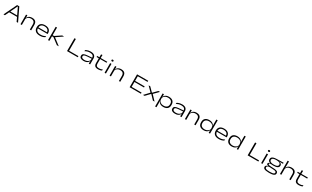

<svg xmlns="http://www.w3.org/2000/svg" viewBox="758 -4361 13393 8249"><g transform="rotate(30 7454.5 -237.0)"><path d="M31.5 0 339 -639H448L754 0H683L401.5 -594.5H385L103 0ZM182.5 -199V-254.5H603V-199Z M1338.5 0V-256Q1338.5 -310 1321 -350.2Q1303.5 -390.5 1263.8 -413Q1224 -435.5 1156 -435.5Q1095 -435.5 1049 -414.2Q1003 -393 974.5 -357Q946 -321 937 -276.5L925 -327H938.5Q946.5 -370 976 -407.2Q1005.5 -444.5 1056 -467.8Q1106.5 -491 1178 -491Q1261.5 -491 1311.2 -463.5Q1361 -436 1383 -385.2Q1405 -334.5 1405 -264V0ZM875.5 0V-477.5H942L938.5 -328.5L942 -321.5V0Z M1836.5 14.5Q1691 14.5 1617.5 -50.2Q1544 -115 1544 -233V-245.5Q1544 -362 1615 -427Q1686 -492 1820.5 -492Q1911.5 -492 1973 -462.5Q2034.5 -433 2065.5 -380Q2096.5 -327 2096.5 -257V-254.5Q2096.5 -245.5 2095.8 -235.5Q2095 -225.5 2093.5 -217H2031Q2032 -226 2032.5 -237.2Q2033 -248.5 2033 -259Q2033 -313.5 2009 -353.8Q1985 -394 1937.5 -416.2Q1890 -438.5 1820.5 -438.5Q1717 -438.5 1663.5 -389Q1610 -339.5 1610 -253V-246.5V-239V-226.5Q1610 -184.5 1623.8 -150.2Q1637.5 -116 1666.2 -91.5Q1695 -67 1739.5 -54Q1784 -41 1846 -41Q1915 -41 1973.5 -58Q2032 -75 2085 -108.5L2077.5 -50Q2030.5 -19.5 1971.2 -2.5Q1912 14.5 1836.5 14.5ZM1574 -217V-267.5H2079.5V-217Z M2680 0 2377 -227.5H2294V-283H2377.5L2669.5 -477.5H2762.5L2426 -248.5V-266.5L2775 0ZM2241 0V-660.5H2307.5V0Z M3253 0H3184.5V-639H3253ZM3220 -56.5H3716.5V0H3220Z M4263 0 4266 -148.5 4264 -163.5V-278V-289Q4264 -360 4217.5 -398.2Q4171 -436.5 4074 -436.5Q3994.5 -436.5 3934 -415.5Q3873.5 -394.5 3830 -369.5L3837.5 -427Q3860.5 -441 3895.2 -456Q3930 -471 3976.8 -481.2Q4023.5 -491.5 4082.5 -491.5Q4148.5 -491.5 4195.8 -476.5Q4243 -461.5 4272.5 -434Q4302 -406.5 4315.8 -368.8Q4329.5 -331 4329.5 -285V0ZM4008 13.5Q3912.5 13.5 3858 -22Q3803.5 -57.5 3803.5 -125V-131Q3803.5 -204 3862 -236.5Q3920.5 -269 4047 -278L4273 -294L4274 -248L4052.5 -231.5Q3952 -224 3911.2 -203.5Q3870.5 -183 3870.5 -136V-131.5Q3870.5 -87.5 3911 -64.5Q3951.5 -41.5 4024.5 -41.5Q4094 -41.5 4145 -63Q4196 -84.5 4227.2 -120.2Q4258.5 -156 4267.5 -199.5L4280 -151H4266Q4258.5 -109 4228.5 -71.2Q4198.5 -33.5 4144 -10Q4089.5 13.5 4008 13.5Z M4727.5 13Q4653 13 4607.8 -7.5Q4562.5 -28 4542 -70Q4521.5 -112 4521.5 -176V-433.5H4587.5V-182Q4587.5 -111 4622 -77Q4656.5 -43 4741.5 -43Q4786.5 -43 4829.8 -53.2Q4873 -63.5 4912.5 -84L4905.5 -25Q4870 -7.5 4824 2.8Q4778 13 4727.5 13ZM4409.5 -414V-466H4911.5L4904.5 -414ZM4522.5 -458.5 4522 -607 4588.5 -616 4585.5 -458.5Z M5047 0V-477.5H5113.5V0ZM5080 -579.5Q5056 -579.5 5043.8 -590.5Q5031.5 -601.5 5031.5 -621V-622.5Q5031.5 -642 5043.8 -652.8Q5056 -663.5 5079.5 -663.5Q5104.5 -663.5 5116.8 -652.8Q5129 -642 5129 -623V-621Q5129 -601.5 5116.8 -590.5Q5104.5 -579.5 5080 -579.5Z M5757.5 0V-256Q5757.5 -310 5740 -350.2Q5722.5 -390.5 5682.8 -413Q5643 -435.5 5575 -435.5Q5514 -435.5 5468 -414.2Q5422 -393 5393.5 -357Q5365 -321 5356 -276.5L5344 -327H5357.5Q5365.5 -370 5395 -407.2Q5424.5 -444.5 5475 -467.8Q5525.5 -491 5597 -491Q5680.5 -491 5730.2 -463.5Q5780 -436 5802 -385.2Q5824 -334.5 5824 -264V0ZM5294.5 0V-477.5H5361L5357.5 -328.5L5361 -321.5V0Z M6290 0V-639H6357V0ZM6298 0V-56H6849.5V0ZM6325.5 -298V-353H6831.5V-298ZM6298 -583V-639H6843.5V-583Z M6952 0 7191 -253.5V-239L6956.5 -477.5H7037L7234.5 -277.5H7243L7441 -477.5H7521L7286.5 -240V-254L7525.5 0H7445L7243 -211.5H7234.5L7032.5 0Z M7962 13.5Q7894 13.5 7841 -7Q7788 -27.5 7755.2 -65.8Q7722.5 -104 7716 -157.5H7694.5L7715.5 -223.5Q7719 -161.5 7751.5 -121.2Q7784 -81 7835.2 -61.5Q7886.5 -42 7947 -42Q8048.5 -42 8105.2 -91.2Q8162 -140.5 8162 -235V-246Q8162 -340 8105 -388.8Q8048 -437.5 7945.5 -437.5Q7883.5 -437.5 7834.2 -416Q7785 -394.5 7753.2 -357.5Q7721.5 -320.5 7712 -274.5L7693 -326H7714.5Q7722.5 -369.5 7753 -407Q7783.5 -444.5 7836.5 -467.8Q7889.5 -491 7964 -491Q8090 -491 8159.8 -428.2Q8229.5 -365.5 8229.5 -245V-233.5Q8229.5 -112 8158.8 -49.2Q8088 13.5 7962 13.5ZM7651.5 169V-477.5H7718L7714.5 -327L7715.5 -300.5V-172.5L7715 -151L7717.5 -0.5V169Z M8796 0 8799 -148.5 8797 -163.5V-278V-289Q8797 -360 8750.5 -398.2Q8704 -436.5 8607 -436.5Q8527.5 -436.5 8467 -415.5Q8406.5 -394.5 8363 -369.5L8370.5 -427Q8393.5 -441 8428.2 -456Q8463 -471 8509.8 -481.2Q8556.5 -491.5 8615.5 -491.5Q8681.5 -491.5 8728.8 -476.5Q8776 -461.5 8805.5 -434Q8835 -406.5 8848.8 -368.8Q8862.5 -331 8862.5 -285V0ZM8541 13.5Q8445.5 13.5 8391 -22Q8336.5 -57.5 8336.5 -125V-131Q8336.5 -204 8395 -236.5Q8453.5 -269 8580 -278L8806 -294L8807 -248L8585.5 -231.5Q8485 -224 8444.2 -203.5Q8403.5 -183 8403.5 -136V-131.5Q8403.5 -87.5 8444 -64.5Q8484.5 -41.5 8557.5 -41.5Q8627 -41.5 8678 -63Q8729 -84.5 8760.2 -120.2Q8791.5 -156 8800.5 -199.5L8813 -151H8799Q8791.5 -109 8761.5 -71.2Q8731.5 -33.5 8677 -10Q8622.5 13.5 8541 13.5Z M9494 0V-256Q9494 -310 9476.5 -350.2Q9459 -390.5 9419.2 -413Q9379.5 -435.5 9311.5 -435.5Q9250.5 -435.5 9204.5 -414.2Q9158.5 -393 9130 -357Q9101.5 -321 9092.5 -276.5L9080.5 -327H9094Q9102 -370 9131.5 -407.2Q9161 -444.5 9211.5 -467.8Q9262 -491 9333.5 -491Q9417 -491 9466.8 -463.5Q9516.5 -436 9538.5 -385.2Q9560.5 -334.5 9560.5 -264V0ZM9031 0V-477.5H9097.5L9094 -328.5L9097.5 -321.5V0Z M9965 13.5Q9839 13.5 9769.5 -49.5Q9700 -112.5 9700 -232.5V-244.5Q9700 -366 9770.5 -428.5Q9841 -491 9966.5 -491Q10035 -491 10088 -470.5Q10141 -450 10173.8 -412Q10206.5 -374 10213 -320H10235.5L10213.5 -253Q10210 -316.5 10177.8 -357.2Q10145.5 -398 10094.5 -417.8Q10043.5 -437.5 9982 -437.5Q9880.5 -437.5 9823.8 -388.2Q9767 -339 9767 -245V-234Q9767 -140 9824 -90.8Q9881 -41.5 9984 -41.5Q10046 -41.5 10095 -63Q10144 -84.5 10176 -121.5Q10208 -158.5 10217.5 -203.5L10235.5 -151.5H10214.5Q10207 -108.5 10176.2 -70.8Q10145.5 -33 10092.8 -9.8Q10040 13.5 9965 13.5ZM10211 0 10214.5 -151 10213.5 -172V-309L10214 -326.5L10211.5 -477.5V-660.5H10277.5V0Z M10718.5 14.5Q10573 14.5 10499.5 -50.2Q10426 -115 10426 -233V-245.5Q10426 -362 10497 -427Q10568 -492 10702.5 -492Q10793.5 -492 10855 -462.5Q10916.5 -433 10947.5 -380Q10978.5 -327 10978.5 -257V-254.5Q10978.5 -245.5 10977.8 -235.5Q10977 -225.5 10975.5 -217H10913Q10914 -226 10914.5 -237.2Q10915 -248.5 10915 -259Q10915 -313.5 10891 -353.8Q10867 -394 10819.5 -416.2Q10772 -438.5 10702.5 -438.5Q10599 -438.5 10545.5 -389Q10492 -339.5 10492 -253V-246.5V-239V-226.5Q10492 -184.5 10505.8 -150.2Q10519.5 -116 10548.2 -91.5Q10577 -67 10621.5 -54Q10666 -41 10728 -41Q10797 -41 10855.5 -58Q10914 -75 10967 -108.5L10959.5 -50Q10912.5 -19.5 10853.2 -2.5Q10794 14.5 10718.5 14.5ZM10456 -217V-267.5H10961.5V-217Z M11357 13.5Q11231 13.5 11161.5 -49.5Q11092 -112.5 11092 -232.5V-244.5Q11092 -366 11162.5 -428.5Q11233 -491 11358.5 -491Q11427 -491 11480 -470.5Q11533 -450 11565.8 -412Q11598.5 -374 11605 -320H11627.5L11605.5 -253Q11602 -316.5 11569.8 -357.2Q11537.5 -398 11486.5 -417.8Q11435.5 -437.5 11374 -437.5Q11272.5 -437.5 11215.8 -388.2Q11159 -339 11159 -245V-234Q11159 -140 11216 -90.8Q11273 -41.5 11376 -41.5Q11438 -41.5 11487 -63Q11536 -84.5 11568 -121.5Q11600 -158.5 11609.5 -203.5L11627.5 -151.5H11606.5Q11599 -108.5 11568.2 -70.8Q11537.5 -33 11484.8 -9.8Q11432 13.5 11357 13.5ZM11603 0 11606.5 -151 11605.5 -172V-309L11606 -326.5L11603.5 -477.5V-660.5H11669.5V0Z M12213.5 0H12145V-639H12213.5ZM12180.5 -56.5H12677V0H12180.5Z M12813.5 0V-477.5H12880V0ZM12846.5 -579.5Q12822.5 -579.5 12810.2 -590.5Q12798 -601.5 12798 -621V-622.5Q12798 -642 12810.2 -652.8Q12822.5 -663.5 12846 -663.5Q12871 -663.5 12883.2 -652.8Q12895.5 -642 12895.5 -623V-621Q12895.5 -601.5 12883.2 -590.5Q12871 -579.5 12846.5 -579.5Z M13314.5 -168Q13178.5 -168 13108.5 -208.8Q13038.5 -249.5 13038.5 -326V-331.5Q13038.5 -383 13066.8 -416.8Q13095 -450.5 13151.8 -468.2Q13208.5 -486 13293 -488L13641 -497V-444.5L13433 -447.5L13434 -445.5Q13489.5 -439.5 13523 -422.5Q13556.5 -405.5 13571.8 -380Q13587 -354.5 13587 -322.5V-317.5Q13587 -243 13518.8 -205.5Q13450.5 -168 13314.5 -168ZM13309.5 138H13318.5Q13386.5 138 13438 130.5Q13489.5 123 13518.5 104.2Q13547.5 85.5 13547.5 52.5V50.5Q13547.5 15 13516.8 -2.8Q13486 -20.5 13415.5 -24L13203.5 -36.5L13233.5 -38.5Q13191 -35 13157 -25.8Q13123 -16.5 13103 1.2Q13083 19 13083 49V50Q13083 84.5 13111.5 103.5Q13140 122.5 13190.8 130.2Q13241.5 138 13309.5 138ZM13305 191Q13218.5 191 13154 179.8Q13089.5 168.5 13054 140.8Q13018.5 113 13018.5 64V62.5Q13018.5 26 13038.5 3.5Q13058.5 -19 13091.8 -30.8Q13125 -42.5 13164.5 -45H13162Q13106.5 -50 13080.8 -68.5Q13055 -87 13055 -118.5V-119Q13055 -139 13064.8 -153.8Q13074.5 -168.5 13097.2 -177Q13120 -185.5 13159 -186.5V-199.5L13255 -174L13212 -174.5Q13156.5 -174 13136.8 -163.8Q13117 -153.5 13117 -133.5Q13117 -110.5 13145.5 -99.2Q13174 -88 13249 -84L13423.5 -74Q13522 -68.5 13567.5 -38.2Q13613 -8 13613 52V53.5Q13613 106.5 13575.8 136.5Q13538.5 166.5 13472.2 178.8Q13406 191 13318 191ZM13313.5 -217Q13385.5 -217 13432 -229.8Q13478.5 -242.5 13501.2 -267Q13524 -291.5 13524 -326.5V-332.5Q13524 -366.5 13501.5 -390.8Q13479 -415 13433.5 -428Q13388 -441 13318.5 -441H13313.5Q13242.5 -441 13196 -428.5Q13149.5 -416 13126.8 -392Q13104 -368 13104 -333V-327Q13104 -292 13126.8 -267.5Q13149.5 -243 13196 -230Q13242.5 -217 13313.5 -217Z M14211 0V-256Q14211 -310 14193.5 -350.2Q14176 -390.5 14136.5 -413Q14097 -435.5 14029 -435.5Q13968 -435.5 13922 -414.2Q13876 -393 13847.5 -357Q13819 -321 13810 -276.5L13796.5 -327H13811.5Q13819.5 -370 13849 -407.2Q13878.5 -444.5 13929 -467.8Q13979.5 -491 14050.5 -491Q14134 -491 14183.8 -463.5Q14233.5 -436 14255.5 -385.2Q14277.5 -334.5 14277.5 -264V0ZM13748 0V-660.5H13814V-478.5L13812 -324.5L13814.5 -319V0Z M14681 13Q14606.5 13 14561.2 -7.5Q14516 -28 14495.5 -70Q14475 -112 14475 -176V-433.5H14541V-182Q14541 -111 14575.5 -77Q14610 -43 14695 -43Q14740 -43 14783.2 -53.2Q14826.5 -63.5 14866 -84L14859 -25Q14823.5 -7.5 14777.5 2.8Q14731.5 13 14681 13ZM14363 -414V-466H14865L14858 -414ZM14476 -458.5 14475.5 -607 14542 -616 14539 -458.5Z"/></g></svg>

Font: Anek Latin Expanded Light
Style: Regular
Weight: 300
Width: 7
Designer: Yesha Goshar
Foundry: Ek Type
Version: Version 1.003